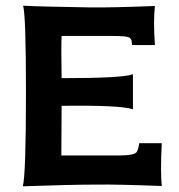

<svg xmlns="http://www.w3.org/2000/svg" viewBox="-20 -649 627 673"><path d="M547 3Q392 -3 321 -2Q230 -2 60 4Q71 -37 71 -324Q71 -596 61 -629Q111 -626 296 -623Q366 -622 523 -628Q517 -577 523 -491H443L441 -507Q441 -510 435 -516Q431 -523 371 -523H196Q194 -485 196 -375Q413 -375 446 -389V-266Q399 -281 196 -278L195 -104H396Q450 -104 459 -116Q465 -125 468 -147H547Q542 -45 547 3Z"/></svg>

Font: GFS Neohellenic Rg
Style: Bold
Weight: 700
Designer: Designed by Takis Katsoulidis and George D. Matthiopoulos.
Foundry: Designed by Takis Katsoulidis and George D. Matthiopoulos.
Version: Version 1.0